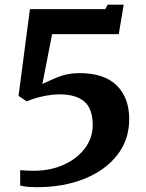

<svg xmlns="http://www.w3.org/2000/svg" viewBox="-20 -782 624 818"><path d="M66 -57Q96.5 -54.5 124.5 -54.5Q195 -54.5 251.8 -80.2Q308.5 -106 341.8 -150.2Q375 -194.5 375 -249Q375 -319.5 338.8 -349.8Q302.5 -380 234.5 -380Q200 -380 159.8 -371Q119.5 -362 94 -350L59 -373.5L107.5 -743H428.5L438.5 -762H507L486 -636.5H202L160.5 -424Q183 -435.5 225 -453Q267 -470.5 318.5 -470.5Q424 -470.5 477.2 -418Q530.5 -365.5 530.5 -274.5Q530.5 -187 479.8 -121.8Q429 -56.5 340 -20.5Q251 15.5 136 15.5Q119.5 15.5 101.5 14.2Q83.5 13 66 8.5Z"/></svg>

Font: Merriweather
Style: Bold
Weight: 700
Designer: Eben Sorkin
Foundry: Eben Sorkin
Version: Version 2.100; ttfautohint (v1.7.19-72a1) -l 8 -r 50 -G 200 